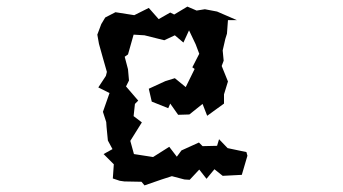

<svg xmlns="http://www.w3.org/2000/svg" viewBox="-20 -542 1040 582"><path d="M299 -489 287 -469 275 -437 280 -409 292 -366 304 -324 301 -312 278 -277 312 -260 292 -203 302 -172 303 -157 307 -116 321 -90 294 -75 325 -44 322 -1 343 6 357 8 409 9 418 20 470 2 501 -8 539 2 555 3 584 -28 606 0 630 -29 655 -9 713 -12 730 -70 727 -81 670 -93 644 -120 638 -100 594 -99 583 -110 530 -86 516 -67 493 -97 444 -66 386 -75 375 -115 410 -171 385 -190 389 -227 399 -237 362 -280 371 -298 368 -332 358 -370 368 -377 385 -437 418 -435 478 -420 510 -435 536 -413 553 -450 573 -408 584 -379 563 -338 570 -333 543 -278 510 -305 481 -296 431 -273 440 -234 490 -214 496 -228 520 -194 554 -195 594 -227 608 -191 659 -228V-256L671 -295L652 -342L658 -358L655 -389L663 -424L668 -440L671 -481H698L638 -507L601 -514L576 -510L548 -522L508 -498L496 -504L461 -484L431 -518L387 -496L330 -505Z"/></svg>

Font: チョークS
Style: Regular
Weight: 400
Designer: [Stick] Fontworks Inc.
Foundry: [Stick] Fontworks Inc.
Version: Version 1.200;FEAKit 1.0